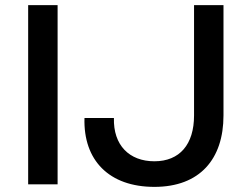

<svg xmlns="http://www.w3.org/2000/svg" viewBox="-20 -720 974 750"><path d="M90 -700V0H205V-700ZM853 -269V-700H738V-269C738 -156 682 -90 583 -90C485 -90 422 -153 425 -259H310C305 -94 406 10 583 10C761 10 853 -99 853 -269Z"/></svg>

Font: Goli Medium
Style: Regular
Weight: 500
Designer: jaikishan Patel
Foundry: MagicType
Version: Version 1.000;Glyphs 3.2 (3242)